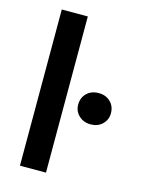

<svg xmlns="http://www.w3.org/2000/svg" viewBox="-110 -788 649 855"><g transform="rotate(15 214.0 -360.0)"><path d="M67 0V-720H187V0ZM247 -330Q247 -362 268 -382.5Q289 -403 323 -403Q356 -403 377 -382.5Q398 -362 398 -330Q398 -300 377 -279.5Q356 -259 323 -259Q290 -259 268.5 -279.5Q247 -300 247 -330Z"/></g></svg>

Font: AWOL-DM SemiBold
Style: Regular
Weight: 600
Designer: Colophon Foundry, Jonny Pinhorn, Mikhail Sharanda
Foundry: Colophon Foundry
Version: Version 1.000;Glyphs 3.2.3 (3260)